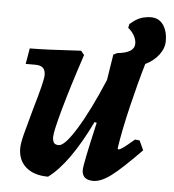

<svg xmlns="http://www.w3.org/2000/svg" viewBox="-48 -650 638 706"><g transform="rotate(5 271.5 -297.0)"><path d="M475 -433Q453 -358 432 -270Q411 -182 401 -115L404 -111Q412 -113 423.5 -121.5Q435 -130 462 -153L479 -151L495 -116Q424 -43 387 -15.5Q350 12 322 12Q280 12 280 -25Q280 -46 316 -202L308 -204Q231 -45 155 11Q103 11 73.5 -14.5Q44 -40 44 -84Q44 -103 53 -137.5Q62 -172 79 -233Q110 -338 110 -360Q110 -378 101 -386.5Q92 -395 72 -395H37L47 -453Q104 -453 236 -461L248 -446Q209 -329 185 -243Q161 -157 161 -137Q161 -122 166 -115Q171 -108 184 -108Q206 -108 248.5 -177Q291 -246 340 -362L355 -457L369 -464Q432 -470 432 -504Q432 -519 423.5 -534Q415 -549 401 -560L404 -574Q434 -601 462 -604Q468 -606 479 -606Q489 -606 493 -605Q516 -601 529.5 -579Q543 -557 543 -524Q543 -497 524.5 -472.5Q506 -448 475 -433Z"/></g></svg>

Font: Alegreya
Style: Bold Italic
Weight: 700
Italic angle: -7°
Designer: Juan Pablo del Peral
Foundry: Huerta Tipografica
Version: Version 2.007; ttfautohint (v1.6)